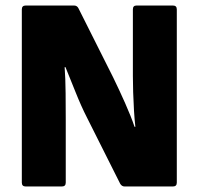

<svg xmlns="http://www.w3.org/2000/svg" viewBox="-20 -675 719 695"><path d="M73 0Q59 0 59 -14V-641Q59 -655 73 -655H248Q259 -655 264 -645L390 -394Q411 -351 433 -301.5Q455 -252 467 -216H470Q467 -242 465 -275Q463 -308 462 -341Q461 -374 461 -400V-641Q461 -655 474 -655H606Q620 -655 620 -641V-14Q620 0 606 0H431Q421 0 415 -10L295 -249Q274 -290 253.5 -341.5Q233 -393 217 -432H214Q217 -391 217.5 -337.5Q218 -284 218 -242V-14Q218 0 204 0Z"/></svg>

Font: Sofia Sans Black
Style: Regular
Weight: 900
Designer: Botio Nikoltchev, Ani Petrova
Foundry: lettersoup
Version: Version 4.100; ttfautohint (v1.8.3)